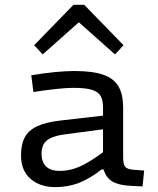

<svg xmlns="http://www.w3.org/2000/svg" viewBox="-20 -766 654 793"><path d="M226.7 -60.2Q253.7 -60.2 280.2 -67.6Q306.7 -75 339.7 -93.6Q372.6 -112.3 416.2 -145.2L408 -66.2H399.4Q354.8 -30.3 308.5 -11.7Q262.2 6.9 208.3 6.9Q146 6.9 106.4 -27.1Q66.8 -61 66.8 -124.8Q66.8 -169.7 82.3 -198.8Q97.8 -227.9 133.9 -244.7Q170 -261.4 231.5 -268.4L427.8 -291V-234.9L247.4 -211Q207.7 -205.7 187 -194.7Q166.3 -183.8 158.9 -167.8Q151.5 -151.8 151.5 -130.6Q151.5 -97.2 170.1 -78.7Q188.6 -60.2 226.7 -60.2ZM488.6 -116.5Q488.6 -87.4 496.9 -77.2Q505.1 -67 530.4 -65L575.4 -61.6L568.9 3.9L521.7 1.7Q470.9 -0.6 444.4 -16.2Q417.9 -31.8 408 -66.2L405.5 -89.3V-322.6Q405.5 -352.7 395.4 -370Q385.3 -387.4 358.7 -395.3Q332.2 -403.2 282.9 -403.2Q255.5 -403.2 211.9 -398.5Q168.2 -393.9 118 -385.9L109.2 -455Q161.5 -464 207.6 -468.4Q253.6 -472.7 286.5 -472.7Q363.6 -472.7 407.5 -457Q451.5 -441.2 470.1 -408Q488.6 -374.7 488.6 -321.5ZM121.1 -579.3 283.6 -746.3H314.4L317.4 -684.4L156.4 -541.3ZM490.2 -579.3 455 -541.3 293.9 -684.4 297 -746.3H327.7Z"/></svg>

Font: Intel One Mono Light
Style: Regular
Weight: 300
Monospace: yes
Designer: Fred Shallcrass
Foundry: Frere-Jones Type LLC
Version: Version 1.004